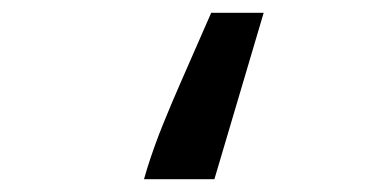

<svg xmlns="http://www.w3.org/2000/svg" viewBox="-20 -280 590 300"><path d="M264 -155 310 -260H392L315 0H205L210 -17Q221 -52 235 -86.5Q249 -121 264 -155Z"/></svg>

Font: Codetta
Style: Bold Italic
Weight: 700
Italic angle: -11°
Designer: Ulrich Proeller
Foundry: PROSA GmbH
Version: Version 2.00;September 29, 2018;FontCreator 11.5.0.2427 64-b